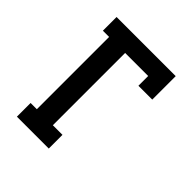

<svg xmlns="http://www.w3.org/2000/svg" viewBox="-200 -868 1001 1001"><g transform="rotate(45 300.0 -367.5)"><path d="M85 0V-101H131V-634H85V-735H521V-562H419V-634H249V-101H320V0Z"/></g></svg>

Font: Iosevka Plex Etoile
Style: Bold
Weight: 700
Designer: Belleve Invis
Foundry: Belleve Invis
Version: Version 25.1.1; ttfautohint (v1.8.4)